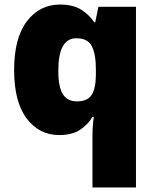

<svg xmlns="http://www.w3.org/2000/svg" viewBox="-20 -583 683 843"><path d="M386 11Q386 -30 392 -70H386Q367 -37 332 -13.5Q297 10 240 10Q152 10 97 -63Q42 -136 42 -276Q42 -416 98 -489.5Q154 -563 243 -563Q301 -563 336.5 -540.5Q372 -518 394 -485H398L412 -553H577V240H386ZM318 -138Q365 -138 383 -167.5Q401 -197 401 -256V-279Q401 -344 383.5 -379.5Q366 -415 315 -415Q236 -415 236 -273Q236 -201 256 -169.5Q276 -138 318 -138Z"/></svg>

Font: Noto Sans Bengali UI Black
Style: Regular
Weight: 900
Designer: Jelle Bosma - Monotype Design Team
Foundry: Monotype Imaging Inc.
Version: Version 2.003; ttfautohint (v1.8.4.7-5d5b)